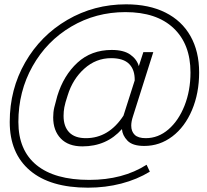

<svg xmlns="http://www.w3.org/2000/svg" viewBox="-20 -702 958 888"><path d="M595 -164Q587 -140 587 -121Q587 -94 603 -78.5Q619 -63 654 -63Q712 -63 759 -103.5Q806 -144 833.5 -213.5Q861 -283 861 -367Q861 -498 782.5 -572Q704 -646 560 -646Q423 -646 309.5 -579Q196 -512 130.5 -395.5Q65 -279 65 -138Q65 -7 149 61.5Q233 130 393 130Q548 130 658 60L673 92Q614 128 541 147Q468 166 387 166Q212 166 118.5 86.5Q25 7 25 -138Q25 -289 96.5 -413.5Q168 -538 291.5 -610Q415 -682 563 -682Q669 -682 745 -644Q821 -606 861 -535Q901 -464 901 -367Q901 -271 868 -193Q835 -115 777 -71Q719 -27 647 -27Q593 -27 569.5 -51.5Q546 -76 544 -105Q473 -25 361 -25Q296 -25 261 -61.5Q226 -98 226 -159Q226 -184 231 -205Q236 -226 245 -258Q274 -353 338 -412Q402 -471 497 -471Q552 -471 582.5 -449.5Q613 -428 622 -396L643 -461H689ZM603 -330Q604 -379 577.5 -406Q551 -433 494 -433Q424 -433 370 -384.5Q316 -336 293 -261Q281 -225 277.5 -205.5Q274 -186 274 -166Q274 -117 300 -90Q326 -63 377 -63Q483 -63 551 -167Z"/></svg>

Font: KoHo Light
Style: Italic
Weight: 300
Italic angle: -10°
Version: Version 1.000; ttfautohint (v1.6)